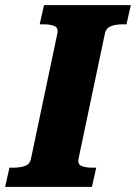

<svg xmlns="http://www.w3.org/2000/svg" viewBox="-52 -730 531 750"><path d="M69 -110 172 -599Q177 -621 161 -628Q145 -635 118 -635H103L120 -710H459L442 -635H427Q401 -635 382 -628Q363 -621 358 -600L255 -111Q250 -89 266 -82Q282 -75 309 -75H324L307 0H-32L-15 -75H0Q27 -75 46 -82Q65 -89 69 -110Z"/></svg>

Font: Roboto Serif
Style: Bold Italic
Weight: 700
Italic angle: -10°
Designer: Greg Gazdowicz
Foundry: Commercial Type
Version: Version 1.008